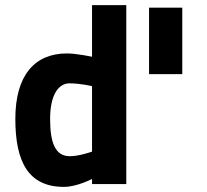

<svg xmlns="http://www.w3.org/2000/svg" viewBox="-20 -720 810 751"><path d="M474 -700H340V-498C340 -498 279 -511 242 -511C116 -511 40 -426 40 -255C40 -90 89 11 230 11C281 11 340 -20 340 -20V0H474ZM253 -109C195 -109 176 -164 176 -255C176 -346 207 -394 252 -394C295 -394 340 -383 340 -383V-127C340 -127 291 -109 253 -109ZM693 -690H563V-430H693Z"/></svg>

Font: TitilliumMaps29L
Style: 999 wt
Weight: 900
Designer: Campivisivi
Foundry: Accademia di Belle Arti di Urbino and students of MA course of Visual design